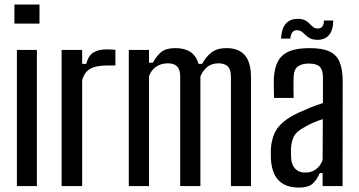

<svg xmlns="http://www.w3.org/2000/svg" viewBox="-20 -820 1582 846"><path d="M43.5 -716V-800H154V-716ZM54.5 0V-600H142.5V0Z M251.5 0V-600H342V-538.5H360Q369 -574 391 -588.2Q413 -602.5 450 -602.5Q459.5 -602.5 469.5 -601.8Q479.5 -601 488.5 -600.5V-531.5H451Q404.5 -531.5 378 -517Q351.5 -502.5 342 -466V0Z M547.5 0V-600H636.5V-543.5H653.5Q670.5 -575 691.5 -591.5Q712.5 -608 753 -608Q793 -608 818.5 -591.5Q844 -575 855 -538.5H870.5Q887.5 -570 912 -589Q936.5 -608 977.5 -608Q1031 -608 1058.5 -577.2Q1086 -546.5 1086 -476V0H997.5V-483Q997.5 -514 983.5 -527.5Q969.5 -541 943 -541Q913.5 -541 894 -525.5Q874.5 -510 863 -483.5V0H774V-483Q774 -513.5 760.5 -527.2Q747 -541 719.5 -541Q690 -541 668.2 -526.2Q646.5 -511.5 636.5 -484.5V0Z M1298 6.5Q1241 6.5 1210 -23Q1179 -52.5 1174 -114.5Q1173.5 -127 1173.2 -139.2Q1173 -151.5 1173.5 -163.5Q1176 -200 1187.8 -228.5Q1199.5 -257 1225.8 -280.2Q1252 -303.5 1297.5 -324.5Q1322 -335.5 1349 -346.5Q1376 -357.5 1403 -366V-479Q1403 -511.5 1389 -525.8Q1375 -540 1340.5 -540Q1311 -540 1293.2 -527.8Q1275.5 -515.5 1274 -484.5Q1273.5 -471 1273.2 -451.8Q1273 -432.5 1273.2 -414.8Q1273.5 -397 1274 -388.5H1187.5Q1187 -408 1186.5 -430.5Q1186 -453 1186.5 -473.5Q1189 -520 1204.5 -549.5Q1220 -579 1253.8 -593.5Q1287.5 -608 1344 -608Q1400.5 -608 1432.2 -593Q1464 -578 1477 -545.5Q1490 -513 1490 -461L1489.5 0H1401.5V-57H1389Q1375.5 -26.5 1356.8 -10Q1338 6.5 1298 6.5ZM1324.5 -59.5Q1352 -59.5 1371.5 -73.5Q1391 -87.5 1401.5 -114L1402.5 -295Q1382.5 -289 1361.8 -280.2Q1341 -271.5 1316 -256.5Q1283.5 -238.5 1273.5 -215.8Q1263.5 -193 1262 -163.5Q1262 -150 1262.2 -140.5Q1262.5 -131 1263 -120.5Q1265.5 -92 1281.5 -75.8Q1297.5 -59.5 1324.5 -59.5ZM1407.5 -729.5H1448.5Q1447.5 -685.5 1429.2 -665Q1411 -644.5 1379.5 -644.5Q1359 -644.5 1346.8 -650.8Q1334.5 -657 1326 -665.8Q1317.5 -674.5 1309 -680.8Q1300.5 -687 1288 -687Q1277 -687 1269.5 -679.2Q1262 -671.5 1259 -650H1218Q1221.5 -698 1241 -717.5Q1260.5 -737 1291 -737Q1312 -737 1324 -730.8Q1336 -724.5 1344 -715.8Q1352 -707 1360 -700.8Q1368 -694.5 1380.5 -694.5Q1395 -694.5 1401 -704Q1407 -713.5 1407.5 -729.5Z"/></svg>

Font: Big Shoulders Text Thin Medium
Style: Regular
Weight: 500
Version: Version 2.002